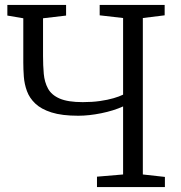

<svg xmlns="http://www.w3.org/2000/svg" viewBox="-20 -763 740 783"><path d="M482 -329Q443.5 -311.5 393 -301.2Q342.5 -291 299 -291Q232.5 -291 190 -304.5Q147.5 -318 123.8 -340.8Q100 -363.5 89.8 -391.8Q79.5 -420 77.2 -450.2Q75 -480.5 75 -508V-688.5L10 -699.5V-743H249.5V-699.5L155.5 -688.5V-535Q155.5 -496 158.5 -462Q161.5 -428 175.8 -401.8Q190 -375.5 223.5 -361Q257 -346.5 317.5 -346.5Q356 -346.5 387.5 -351Q419 -355.5 443 -362.5Q467 -369.5 482 -377V-689.5L386.5 -700.5V-743H651.5V-700.5L562.5 -689.5V-51.5L652.5 -41.5V0H375.5V-42.5L482 -51.5Z"/></svg>

Font: Merriweather 20pt Light
Style: Regular
Weight: 300
Version: Version 2.100